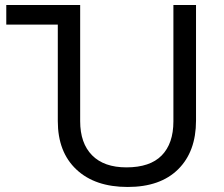

<svg xmlns="http://www.w3.org/2000/svg" viewBox="-20 -734 893 764"><path d="M488 10Q358 10 284 -59.5Q210 -129 210 -252V-636H5V-714H299V-252Q299 -164 346.5 -116Q394 -68 483 -68Q577 -68 623.5 -115.5Q670 -163 670 -251V-714H760V-254Q760 -131 689 -60.5Q618 10 488 10Z"/></svg>

Font: Go Noto Current
Style: Regular
Weight: 400
Designer: Monotype Design Team
Foundry: Monotype Imaging Inc.
Version: Version 2.007; ttfautohint (v1.8) -l 8 -r 50 -G 200 -x 14 -D